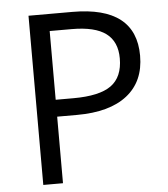

<svg xmlns="http://www.w3.org/2000/svg" viewBox="-52 -761 705 807"><g transform="rotate(-5 301.0 -357.0)"><path d="M550.8 -505.9Q550.8 -397.5 476.8 -339.1Q402.8 -280.8 265.1 -280.8H181.2V0H98.1V-713.9H283.2Q550.8 -713.9 550.8 -505.9ZM181.2 -352.1H255.9Q366.2 -352.1 415.5 -387.7Q464.8 -423.3 464.8 -502Q464.8 -572.8 418.5 -607.4Q372.1 -642.1 273.9 -642.1H181.2Z"/></g></svg>

Font: f01836669
Style: Regular
Weight: 400
Foundry: Ascender Corporation
Version: Version 1.10